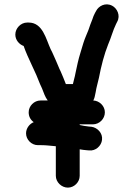

<svg xmlns="http://www.w3.org/2000/svg" viewBox="-20 -760 611 877"><path d="M99 -151C99 -122 124 -97 153 -97H167C192 -97 210 -94 235 -92V43C235 72 261 97 290 97C319 97 344 72 344 43V-78C354 -76 364 -75 374 -74L386 -73C417 -69 443 -94 446 -121C450 -152 425 -177 398 -181L386 -182C379 -183 371 -184 364 -185L344 -189V-192H404C434 -192 459 -217 459 -247C459 -276 434 -300 406 -301C411 -309 414 -322 417 -339C421 -365 426 -377 432 -405C442 -458 456 -512 474 -557C487 -586 496 -622 510 -650L515 -660C532 -690 514 -723 492 -734C461 -750 430 -732 419 -710L414 -701C409 -692 405 -682 402 -672C396 -656 389 -640 384 -623C376 -602 369 -589 361 -564C354 -539 341 -501 335 -473L325 -427C321 -404 317 -396 313 -376H281L280 -378C272 -399 266 -413 257 -434C249 -449 244 -465 236 -482L224 -509C220 -518 216 -527 211 -536C190 -582 175 -657 111 -657H104C75 -657 50 -631 50 -602C50 -577 68 -557 88 -550C98 -521 112 -491 125 -463L137 -437C150 -411 159 -382 172 -356C180 -335 186 -317 198 -301H165C136 -301 111 -276 111 -247C111 -228 119 -213 134 -202C116 -195 99 -175 99 -151Z"/></svg>

Font: Electronic
Style: ExHv
Weight: 900
Version: Version 1.011